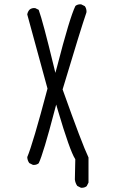

<svg xmlns="http://www.w3.org/2000/svg" viewBox="-20 -768 540 894"><path d="M360.4 106.4Q374.5 106.4 383.8 98.6L392.1 82V-34.7Q362.3 -96.7 271.5 -351.6Q356.9 -636.2 382.3 -709.5Q382.8 -711.9 382.8 -713.9Q382.8 -728.5 375 -739.3L358.4 -747.6Q356.4 -748 354.5 -748Q340.3 -748 331.1 -740.2Q304.7 -686.5 245.6 -457L237.8 -428.7L231 -457Q179.7 -668.9 160.2 -722.2L144.5 -730Q142.6 -730.5 138.2 -730.5Q133.8 -730.5 127.9 -728.8Q122.1 -727.1 116.7 -722.2Q108.9 -712.9 106.9 -700.7L201.2 -355.5Q132.8 -97.2 106.9 -36.6Q107.4 -21.5 116.2 -8.8L132.8 -0.5Q134.8 0 136.7 0Q150.9 0 160.2 -7.8Q181.6 -51.8 234.9 -255.9L241.7 -281.2L249 -255.9Q276.9 -161.1 297.4 -103.5Q317.9 -45.9 329.6 -28.3L330.6 -26.4L328.6 67.9Q330.6 84.5 339.8 97.7L356.4 106Q358.4 106.4 360.4 106.4Z"/></svg>

Font: Bakudai
Style: ExtraLight
Weight: 200
Version: Version 1.48